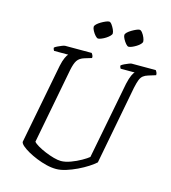

<svg xmlns="http://www.w3.org/2000/svg" viewBox="-129 -1010 991 1114"><g transform="rotate(15 366.0 -453.0)"><path d="M311 0Q283 0 252.5 -7.5Q222 -15 192.5 -27Q163 -39 139 -52.5Q115 -66 100 -79Q85 -92 84 -102L177 -583Q184 -616 193 -635Q202 -654 208 -659H123Q122 -661 119.5 -665.5Q117 -670 117 -677Q122 -682 134.5 -688Q147 -694 159.5 -699Q172 -704 178 -704H337Q339 -701 343.5 -694Q348 -687 347 -676L304 -663Q275 -654 262.5 -635Q250 -616 242 -576L155 -122Q163 -112 183.5 -100Q204 -88 230.5 -77Q257 -66 282.5 -59Q308 -52 326 -52Q352 -52 384.5 -64Q417 -76 445 -92Q473 -108 486 -119L576 -583Q584 -618 592.5 -636Q601 -654 607 -659H523Q522 -661 519.5 -665.5Q517 -670 517 -677Q524 -683 536.5 -689Q549 -695 561 -699.5Q573 -704 577 -704H722Q724 -700 728 -694.5Q732 -689 732 -676L687 -662Q670 -657 658.5 -648Q647 -639 640 -621.5Q633 -604 626 -571L536 -100Q521 -86 494 -68.5Q467 -51 434.5 -35.5Q402 -20 370 -10Q338 0 311 0ZM351 -794Q344 -794 334 -805Q324 -816 316.5 -830Q309 -844 309 -853Q309 -861 318.5 -870Q328 -879 341.5 -887Q355 -895 368 -900.5Q381 -906 388 -906Q396 -906 404.5 -894.5Q413 -883 419.5 -869Q426 -855 426 -845Q426 -838 417 -829Q408 -820 395.5 -812Q383 -804 370.5 -799Q358 -794 351 -794ZM534 -794Q527 -794 517.5 -805Q508 -816 500.5 -830Q493 -844 493 -853Q493 -861 502.5 -870Q512 -879 525.5 -887Q539 -895 551.5 -900.5Q564 -906 571 -906Q579 -906 588 -894.5Q597 -883 603 -868.5Q609 -854 609 -845Q609 -838 600.5 -829Q592 -820 579 -812Q566 -804 554 -799Q542 -794 534 -794Z"/></g></svg>

Font: Texturina Medium 12pt Thin
Style: Italic
Weight: 250
Italic angle: -11°
Version: Version 1.002